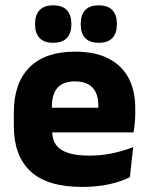

<svg xmlns="http://www.w3.org/2000/svg" viewBox="-20 -704 570 736"><path d="M295 12.5Q161 12.5 97 -47.2Q33 -107 33 -221.5V-272.5Q33 -385.5 93 -445.8Q153 -506 267.5 -506Q344.5 -506 395.8 -479.8Q447 -453.5 472.8 -405Q498.5 -356.5 498.5 -288.5V-272Q498.5 -253 496.8 -233.2Q495 -213.5 492 -196.5H354Q356 -225.5 356.5 -251.2Q357 -277 357 -298Q357 -328.5 347.5 -349.2Q338 -370 318.2 -381Q298.5 -392 267.5 -392Q221.5 -392 200.2 -367.2Q179 -342.5 179 -297V-252L180 -235.5V-200.5Q180 -181.5 186.2 -164.5Q192.5 -147.5 208.2 -134.8Q224 -122 251.8 -114.8Q279.5 -107.5 322.5 -107.5Q368 -107.5 410 -116.2Q452 -125 490.5 -140L478 -25Q444 -7.5 397.5 2.5Q351 12.5 295 12.5ZM461 -196.5H114V-291H461ZM183.5 -540Q149 -540 131.8 -558.2Q114.5 -576.5 114.5 -609.5V-613.5Q114.5 -647 131.8 -665.2Q149 -683.5 183.5 -683.5Q219 -683.5 236.2 -665.2Q253.5 -647 253.5 -613.5V-609.5Q253.5 -576.5 236.2 -558.2Q219 -540 183.5 -540ZM358.5 -540Q323.5 -540 306.5 -558.2Q289.5 -576.5 289.5 -609.5V-613.5Q289.5 -647 306.5 -665.2Q323.5 -683.5 358.5 -683.5Q393.5 -683.5 410.8 -665.2Q428 -647 428 -613.5V-609.5Q428 -576.5 410.8 -558.2Q393.5 -540 358.5 -540Z"/></svg>

Font: Anek Kannada Medium
Style: Bold
Weight: 700
Version: Version 1.003